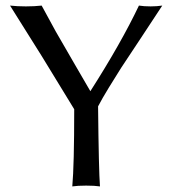

<svg xmlns="http://www.w3.org/2000/svg" viewBox="-20 -668 622 691"><path d="M333 -285.2Q335.4 -52.7 339.8 2.9Q321.3 0 290 0Q258.8 0 240.2 2.9Q247.1 -74.2 247.1 -274.9L130.4 -465.8L16.1 -647.9Q42 -645 73.2 -645Q104.5 -645 129.9 -647.9L180.7 -554.7L249 -436.5L305.2 -339.8Q416 -513.2 480 -647.9Q498 -645 522 -645Q543.9 -645 564 -647.9L484.9 -527.8L416 -423.8L371.6 -352.5Q347.7 -313.5 333 -285.2Z"/></svg>

Font: Linux Biolinum G
Style: Regular
Weight: 400
Designer: Philipp H. Poll
Foundry: Philipp H. Poll
Version: Version 1.1.0 ; ttfautohint (v1.6)